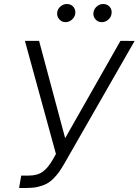

<svg xmlns="http://www.w3.org/2000/svg" viewBox="-20 -932 694 962"><path d="M75.6 9.9 86.3 -52.2H122.9Q166.9 -52.2 193.5 -71.2Q220.2 -90.2 243.3 -130.7L260.3 -160.5L104.8 -727.3H175.8L306.5 -239.7L583.5 -727.3L654.5 -726.9L301.5 -110.8Q286.9 -85.9 275 -69.2Q263.1 -52.6 246.8 -36.4Q230.5 -20.2 212.4 -10.8Q194.2 -1.4 169.6 4.3Q144.9 9.9 114 9.9ZM489.7 -821Q470.2 -821 457.6 -836.1Q445 -851.2 448.5 -871.1Q451.7 -888.5 465.7 -900.2Q479.8 -911.9 496.4 -911.9Q517.8 -911.9 530 -897.4Q542.3 -882.8 538.7 -861.9Q535.9 -844.8 521.8 -832.9Q507.8 -821 489.7 -821ZM307.9 -821Q288.7 -821 276.3 -836.1Q263.8 -851.2 266.7 -871.1Q269.2 -888.1 283.6 -900Q297.9 -911.9 314.6 -911.9Q335.9 -911.9 348 -897.5Q360.1 -883.2 356.9 -861.9Q354 -845.5 340 -833.3Q326 -821 307.9 -821Z"/></svg>

Font: Karasuma Gothic
Style: Light Italic
Weight: 300
Italic angle: 9.39998°
Designer: Rasmus Andersson / Ryoko Nishizuka
Foundry: rsms
Version: Version 1.00